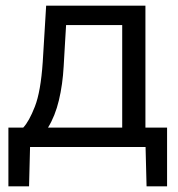

<svg xmlns="http://www.w3.org/2000/svg" viewBox="-20 -516 626 674"><path d="M9.5 138V-68H61.5Q82 -89.5 102.5 -142Q123 -194.5 130 -298Q133.5 -359 136.5 -405Q139.5 -451 142 -496H490.5V-68H566.5V138H494.5L491 0H85.5L82 138ZM203.5 -283Q200 -219.5 186.8 -164Q173.5 -108.5 148.5 -68H409V-428H212Q210 -395.5 208 -361Q206 -326 203.5 -283Z"/></svg>

Font: Heraclito
Style: Regular
Weight: 400
Designer: Kostas Bartsokas (font) & Cristiano Sobral (main changes)
Foundry: Kostas Bartsokas (font) & Cristiano Sobral (main changes)
Version: Version 1.00;July 8, 2020;FontCreator 13.0.0.2655 64-bit